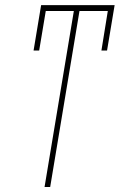

<svg xmlns="http://www.w3.org/2000/svg" viewBox="-20 -748 478 768"><path d="M301.8 -727.5 180.7 0H158.2L279.3 -727.5ZM438.5 -727.5 434.6 -704.1H140.6L144.5 -727.5ZM438.5 -727.5 408.2 -545.9H385.7L415 -727.5ZM167 -727.5 136.7 -545.9H114.3L144.5 -727.5Z"/></svg>

Font: Inter Tight Thin
Style: Italic
Weight: 250
Italic angle: -9.39999°
Designer: Rasmus Andersson
Foundry: rsms
Version: Version 3.004